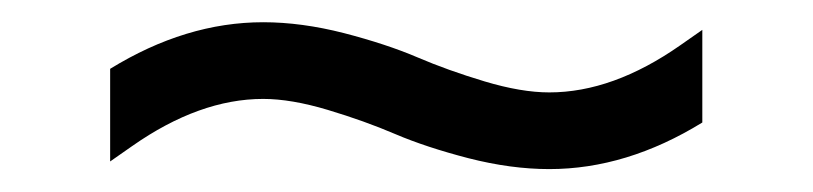

<svg xmlns="http://www.w3.org/2000/svg" viewBox="-20 -427 724 171"><path d="M605.5 -317.9Q538.1 -276.4 469.2 -276.4Q435.1 -276.4 397.2 -286.1Q359.4 -295.9 332 -307.6Q304.7 -319.3 272 -329.1Q239.3 -338.9 214.4 -338.9Q157.7 -338.9 97.7 -296.9L78.1 -283.2V-365.7Q145.5 -407.2 214.4 -407.2Q248.5 -407.2 286.4 -397.5Q324.2 -387.7 351.6 -376Q378.9 -364.3 411.6 -354.5Q444.3 -344.7 469.2 -344.7Q525.9 -344.7 585.9 -386.7L605.5 -400.4Z"/></svg>

Font: Squarish Sans CT
Style: Regular
Weight: 400
Version: Version 0.9